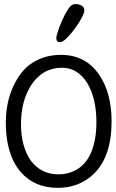

<svg xmlns="http://www.w3.org/2000/svg" viewBox="-20 -892 557 924"><path d="M386 -842Q386 -831 374 -808Q362 -785 345 -761Q328 -737 309.5 -717Q291 -697 278 -691Q272 -689 268 -689Q251 -689 251 -709Q251 -718 259.5 -743.5Q268 -769 280 -796Q292 -823 306 -845Q320 -867 331 -870Q336 -872 339 -872Q342 -872 346 -872Q362 -872 374 -864Q386 -856 386 -842ZM400 -492Q354 -566 278 -566Q185 -566 129 -481Q81 -404 81 -295Q81 -186 129 -118Q179 -53 261 -53Q302 -53 336 -69Q406 -101 431 -195Q444 -243 444 -303Q444 -419 400 -492ZM8 -302Q8 -428 69 -522Q90 -554 119 -578Q185 -628 273 -628Q393 -628 458 -531Q517 -444 517 -308Q517 -139 432 -56Q362 12 258 12Q146 12 80 -64Q8 -147 8 -302Z"/></svg>

Font: Scratch Savers
Style: Book
Weight: 400
Designer: Pablo Impallari, Rodrigo Fuenzalida, Brenda Gallo
Foundry: Pablo Impallari, Rodrigo Fuenzalida, Brenda Gallo
Version: Version 4.0b1